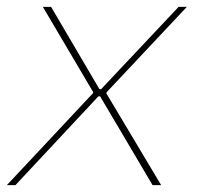

<svg xmlns="http://www.w3.org/2000/svg" viewBox="-26 -540 576 560"><path d="M-6 0H19L261 -259H266L419 0H444L284 -268L285 -271L519 -520H495L269 -280H264L123 -520H99L246 -271L245 -268Z"/></svg>

Font: Fixel Display 20240404 Thin
Style: Italic
Weight: 100
Italic angle: -10°
Designer: AlfaBravo + MacPaw
Foundry: Kyrylo Tkachov, Marchela Mozhyna, Serhii Makarenko, Maria Weinstein, Zakhar Kryvoshyya
Version: Version 1.211;Glyphs 3.2 (3225)